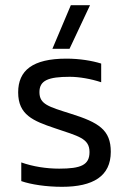

<svg xmlns="http://www.w3.org/2000/svg" viewBox="-20 -710 497 740"><path d="M182 -522H248L327 -690H253ZM325 -124C325 -74 292 -60 208 -60C159 -60 107 -68 62 -84V-12C99 1 158 10 219 10C339 10 407 -31 407 -125C407 -209 361 -238 252 -272C167 -299 132 -308 132 -355C132 -400 166 -414 249 -414C285 -414 331 -406 370 -393V-465C335 -476 287 -484 236 -484C105 -484 50 -438 50 -354C50 -267 108 -244 191 -216C282 -185 325 -177 325 -124Z"/></svg>

Font: Kanit Light
Style: Regular
Weight: 300
Designer: Katatrad Team
Foundry: CadsonDemak
Version: Version 1.000;PS 001.000;hotconv 1.0.88;makeotf.lib2.5.64775